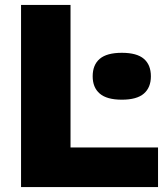

<svg xmlns="http://www.w3.org/2000/svg" viewBox="-20 -760 668 780"><path d="M65.5 0V-740H266.5V-161H622V0ZM475 -355Q414 -355 385.2 -379.8Q356.5 -404.5 356.5 -450Q356.5 -496.5 385.2 -521Q414 -545.5 475 -545.5Q536 -545.5 564.5 -521Q593 -496.5 593 -450Q593 -404.5 564.5 -379.8Q536 -355 475 -355Z"/></svg>

Font: Encode Sans SemiExpanded ExtraBold
Style: Regular
Weight: 800
Width: 6
Designer: Multiple Designers
Foundry: Impallari Type
Version: Version 3.002